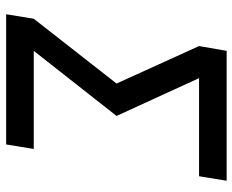

<svg xmlns="http://www.w3.org/2000/svg" viewBox="-88 -688 775 640"><g transform="rotate(90 300.0 -367.5)"><path d="M27 0 42 -92 258 -368 133 -643 149 -735H582L567 -643H240L366 -368L149 -92H476L461 0Z"/></g></svg>

Font: Iosevka SS04 Semibold Extended
Style: Italic
Weight: 600
Width: 7
Italic angle: -9°
Monospace: yes
Designer: Belleve Invis
Foundry: Belleve Invis
Version: Version 19.0.0; ttfautohint (v1.8.4)